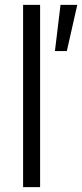

<svg xmlns="http://www.w3.org/2000/svg" viewBox="-20 -770 338 790"><path d="M75 0V-750H145V0ZM206 -560 229 -750H298L255 -560Z"/></svg>

Font: Teachers
Style: Regular
Weight: 400
Designer: Alfredo Marco Pradil, Chank Diesel
Version: Version 1.001